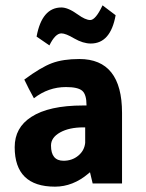

<svg xmlns="http://www.w3.org/2000/svg" viewBox="-20 -687 547 719"><path d="M437 0H327L317 -42Q315 -41 311 -37Q253 12 186 12Q35 12 35 -136Q35 -209 97 -249Q163 -292 291 -292H304V-293Q304 -333 288 -347Q272 -361 227 -361Q161 -361 107 -319Q87 -355 71 -389Q133 -435 174.5 -450.5Q216 -466 277 -466Q437 -466 437 -264ZM299 -210H292Q239 -210 205 -191Q171 -172 171 -142Q171 -85 218 -85Q250 -85 273 -104Q296 -123 299 -152ZM165 -517 117 -550Q137 -659 210 -659Q235 -659 271 -633Q300 -612 318 -612Q338 -612 364 -667L413 -630Q394 -524 320 -524Q291 -524 258 -543Q226 -562 210 -562Q187 -562 165 -517Z"/></svg>

Font: Tajawal ExtraBold
Style: Regular
Weight: 800
Designer: Boutros Fonts
Foundry: Created by Boutros International 2017
Version: Version 1.700